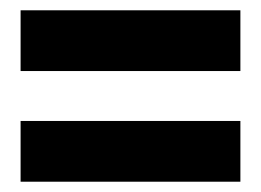

<svg xmlns="http://www.w3.org/2000/svg" viewBox="-20 -537 507 373"><path d="M20 -184V-302H447V-184ZM20 -399V-517H447V-399Z"/></svg>

Font: Mina
Style: Bold
Weight: 700
Version: Version 1.000